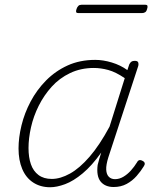

<svg xmlns="http://www.w3.org/2000/svg" viewBox="-20 -771 663 808"><path d="M191 17Q150 17 119.5 -3Q89 -23 73.5 -60Q58 -97 58 -146Q58 -192 70.5 -243.5Q83 -295 109 -344Q135 -393 174 -432.5Q213 -472 264.5 -495.5Q316 -519 381 -519Q414 -519 450.5 -508Q487 -497 516 -476L524 -500Q528 -508 533 -511.5Q538 -515 547 -515Q559 -515 561.5 -508.5Q564 -502 562 -494L436 -109Q426 -77 427 -57Q428 -37 438 -27Q448 -17 464 -17Q482 -17 499 -27Q516 -37 530.5 -53Q545 -69 556 -87Q559 -94 565 -96.5Q571 -99 580 -94Q588 -90 589 -84Q590 -78 585 -71Q573 -51 555 -30.5Q537 -10 513 3Q489 16 458 16Q440 16 426 10Q412 4 403 -7.5Q394 -19 391 -36.5Q388 -54 391 -77Q394 -90 398 -103Q402 -116 406 -129Q367 -74 328 -41.5Q289 -9 254 4Q219 17 191 17ZM100 -148Q100 -109 110 -80Q120 -51 142 -34.5Q164 -18 198 -18Q234 -18 274.5 -40.5Q315 -63 357 -111.5Q399 -160 441 -238L505 -442Q467 -468 435.5 -476.5Q404 -485 375 -485Q320 -485 275 -463.5Q230 -442 197.5 -406Q165 -370 143 -326Q121 -282 110.5 -235.5Q100 -189 100 -148ZM311 -716Q302 -716 300.5 -720Q299 -724 302 -733Q305 -742 310 -746.5Q315 -751 323 -751H591Q599 -751 600.5 -746.5Q602 -742 599 -733Q597 -724 591.5 -720Q586 -716 578 -716Z"/></svg>

Font: Playwrite MX Thin
Style: Regular
Weight: 250
Designer: Veronika Burian, José Scaglione
Foundry: TypeTogether
Version: Version 1.002